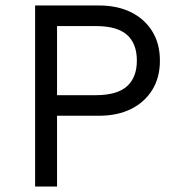

<svg xmlns="http://www.w3.org/2000/svg" viewBox="-20 -680 650 700"><path d="M341 -660Q408 -660 457.5 -635.5Q507 -611 535 -566Q563 -521 563 -459Q563 -397 535 -352Q507 -307 457.5 -282.5Q408 -258 341 -258H188V0H108V-660ZM329 -333Q407 -333 443 -365.5Q479 -398 479 -459Q479 -521 443 -553Q407 -585 329 -585H188V-333Z"/></svg>

Font: Work Sans
Style: Regular
Weight: 400
Designer: Wei Huang
Foundry: Wei Huang
Version: Version 2.006; ttfautohint (v1.8.1.43-b0c9)